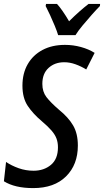

<svg xmlns="http://www.w3.org/2000/svg" viewBox="-30 -954 533 984"><path d="M140 10Q46 10 -10 -25L1 -124Q29 -105 65.5 -92Q102 -79 142 -79Q195 -79 231 -109Q267 -139 267 -199Q267 -224 259.5 -244Q252 -264 234 -285Q216 -306 184 -333Q139 -371 112 -411.5Q85 -452 85 -515Q85 -578 112 -625Q139 -672 188 -698Q237 -724 303 -724Q345 -724 385 -713Q425 -702 455 -683L412 -598Q386 -614 357 -624.5Q328 -635 299 -635Q251 -635 219 -606Q187 -577 187 -524Q187 -484 208 -456.5Q229 -429 273 -391Q320 -353 344.5 -311.5Q369 -270 369 -208Q369 -110 308.5 -50Q248 10 140 10ZM268 -774Q262 -794 250.5 -822Q239 -850 226.5 -877Q214 -904 204 -923L206 -934H262Q275 -920 291 -897Q307 -874 324 -845Q351 -872 376.5 -894.5Q402 -917 424 -934H483L482 -923Q466 -907 441 -879Q416 -851 392.5 -822.5Q369 -794 357 -774Z"/></svg>

Font: Noto Sans Condensed Medium
Style: Italic
Weight: 500
Width: 3
Italic angle: -12°
Designer: Monotype Design Team
Foundry: Monotype Imaging Inc.
Version: Version 2.013; ttfautohint (v1.8.4.7-5d5b)